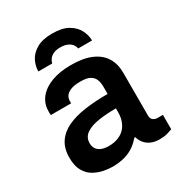

<svg xmlns="http://www.w3.org/2000/svg" viewBox="-174 -840 904 969"><g transform="rotate(-30 278.0 -355.5)"><path d="M200 12Q178 12 149.5 6.5Q121 1 94.5 -14Q68 -29 51 -58.5Q34 -88 34 -136Q34 -190 58 -225.5Q82 -261 125.5 -281.5Q169 -302 229.5 -310.5Q290 -319 362 -319V-362Q362 -385 355 -403Q348 -421 329.5 -431.5Q311 -442 274 -442Q237 -442 216 -433Q195 -424 187 -411Q179 -398 179 -384V-370H61Q60 -375 60 -380Q60 -385 60 -392Q60 -437 87 -470Q114 -503 162 -520.5Q210 -538 273 -538Q345 -538 391.5 -518Q438 -498 461 -461Q484 -424 484 -371V-123Q484 -104 495 -96Q506 -88 519 -88H551V-4Q541 0 522 5.5Q503 11 475 11Q449 11 428.5 2.5Q408 -6 394 -22Q380 -38 374 -60H368Q351 -39 327.5 -22.5Q304 -6 272.5 3Q241 12 200 12ZM237 -88Q267 -88 290.5 -97Q314 -106 329.5 -122Q345 -138 353.5 -161Q362 -184 362 -211V-235Q307 -235 260.5 -228Q214 -221 186.5 -202Q159 -183 159 -148Q159 -130 167.5 -116.5Q176 -103 193.5 -95.5Q211 -88 237 -88ZM272 -723Q330 -723 364 -703Q398 -683 413.5 -653Q429 -623 429 -592H348Q347 -603 339 -614.5Q331 -626 314.5 -634Q298 -642 272 -642Q246 -642 230.5 -634Q215 -626 207 -614.5Q199 -603 197 -592H116Q116 -623 131 -653Q146 -683 180.5 -703Q215 -723 272 -723Z"/></g></svg>

Font: Archivo SemiBold
Style: Regular
Weight: 600
Designer: Hector Gatti
Foundry: Omnibus-Type
Version: Version 2.001